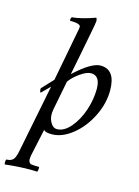

<svg xmlns="http://www.w3.org/2000/svg" viewBox="-185 -743 756 1044"><g transform="rotate(15 192.5 -220.5)"><path d="M215.8 -578.1Q214.4 -567.9 191.9 -454.1Q169.4 -340.3 168.9 -337.9Q262.7 -424.8 313.5 -424.8Q398.4 -424.8 398.4 -306.6Q398.4 -232.9 362.1 -159.9Q325.7 -86.9 268.1 -41Q210.4 4.9 152.3 4.9Q115.2 4.9 107.4 -7.8L75.2 141.6Q72.3 154.8 72.3 168.9Q72.3 174.3 75.9 181.9Q79.6 189.5 85.9 191.4Q98.6 194.3 131.8 194.3Q134.8 194.8 133.5 207.5Q132.3 220.2 128.9 221.7Q122.1 221.7 110.8 221.2Q99.6 220.7 94.7 220.7Q22.9 220.7 -49.8 229.5Q-53.2 228.5 -53 216.1Q-52.7 203.6 -48.8 201.2Q-22.5 201.2 -9.8 185.5Q-1 173.8 5.9 143.6L83 -244.1L36.1 -197.3Q30.3 -204.6 30.3 -216.8Q30.3 -220.7 33.2 -223.6L90.8 -285.2L140.6 -546.9Q141.6 -552.7 144 -564.7Q146.5 -576.7 147.9 -585.2Q149.4 -593.8 149.4 -598.6Q149.4 -617.2 89.8 -617.2Q87.9 -620.1 89.4 -627.4Q90.8 -634.8 93.8 -637.7Q147.5 -642.6 222.7 -669.9Q228.5 -666.5 228.5 -651.4Q228.5 -641.6 215.8 -578.1ZM274.4 -371.1Q251 -371.1 215.3 -346.4Q179.7 -321.8 159.2 -293L127 -127.9Q119.1 -86.9 134.3 -58.1Q149.4 -29.3 172.9 -29.3Q212.4 -29.3 248.8 -71.8Q285.2 -114.3 305.7 -175.8Q326.2 -237.3 326.2 -295.9Q326.2 -371.1 274.4 -371.1Z"/></g></svg>

Font: Crimson
Style: Italic
Weight: 400
Italic angle: -11°
Version: Version 0.8